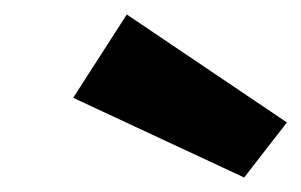

<svg xmlns="http://www.w3.org/2000/svg" viewBox="-20 -762 416 265"><path d="M155 -742 81 -627 317 -517 376 -593Z"/></svg>

Font: Exo 2 Extra Bold
Style: Italic
Weight: 800
Italic angle: -8°
Designer: Natanael Gama
Version: Version 1.001;PS 001.001;hotconv 1.0.88;makeotf.lib2.5.64775